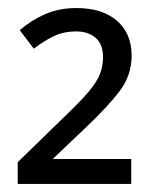

<svg xmlns="http://www.w3.org/2000/svg" viewBox="-20 -873 390 477"><path d="M306 -416H24V-470L139 -582Q180 -621 200.5 -645.5Q221 -670 228.5 -689.5Q236 -709 236 -731Q236 -763 217.5 -779Q199 -795 169 -795Q139 -795 114.5 -783.5Q90 -772 64 -752L29 -798Q58 -823 92.5 -838Q127 -853 170 -853Q234 -853 270.5 -821.5Q307 -790 307 -735Q307 -686 277.5 -647Q248 -608 192 -555L111 -478H306Z"/></svg>

Font: Noto Sans Living
Style: Regular
Weight: 400
Designer: Monotype Design Team
Foundry: Monotype Imaging Inc.
Version: Version 2.013; ttfautohint (v1.8.4.7-5d5b)